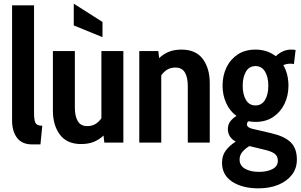

<svg xmlns="http://www.w3.org/2000/svg" viewBox="-20 -779 1644 1049"><path d="M156 10Q100 10 73 -26Q46 -62 46 -121V-750H166V-162Q166 -121.5 174.2 -106.8Q182.5 -92 211 -92L201 10Z M423 8Q346 8 307.5 -43Q269 -94 269 -175V-500H389V-191Q389 -144 405 -117Q421 -90 457 -90Q482 -90 501 -101.2Q520 -112.5 534 -133V-500H654V0H550L545.5 -38.5Q522 -16 492.5 -4Q463 8 423 8ZM540 -576 383 -640V-759L540 -659Z M741 0V-500H845L849.5 -461.5Q873 -484 902.5 -496Q932 -508 972 -508Q1049.5 -508 1087.8 -457Q1126 -406 1126 -325V0H1006V-309Q1006 -356.5 990 -383.2Q974 -410 938 -410Q913 -410 894 -398.8Q875 -387.5 861 -367V0Z M1392 250Q1304.5 250 1248.8 213.8Q1193 177.5 1193 110Q1193 71 1213.5 43.5Q1234 16 1268 -5.5Q1225 -29 1225 -74Q1225 -97.5 1237.5 -114.8Q1250 -132 1272 -145.5Q1235.5 -172 1215.8 -215.8Q1196 -259.5 1196 -311Q1196 -366 1217.5 -410.8Q1239 -455.5 1279.2 -481.8Q1319.5 -508 1376 -508Q1409.5 -508 1437.2 -498.5Q1465 -489 1486.5 -472Q1525.5 -508 1570 -508Q1578.5 -508 1584.5 -507.5Q1590.5 -507 1595 -506L1586 -429Q1582.5 -430 1577.8 -430.5Q1573 -431 1566 -431Q1547 -431 1528 -423.5Q1556 -373.5 1556 -311Q1556 -257 1534.5 -212Q1513 -167 1472.8 -140Q1432.5 -113 1376 -113Q1366 -113 1356.2 -114Q1346.5 -115 1337.5 -116.5Q1329 -109.5 1329 -100Q1329 -82 1360 -75L1463 -51Q1534.5 -34.5 1568.2 -1.5Q1602 31.5 1602 93Q1602 140.5 1575 175.8Q1548 211 1500.8 230.5Q1453.5 250 1392 250ZM1376 -203Q1410 -203 1428 -233Q1446 -263 1446 -311Q1446 -357.5 1428 -387.8Q1410 -418 1376 -418Q1341.5 -418 1323.8 -387.8Q1306 -357.5 1306 -311Q1306 -263 1323.8 -233Q1341.5 -203 1376 -203ZM1395 160Q1440 160 1469 144.5Q1498 129 1498 100Q1498 75 1482 62Q1466 49 1429 40L1342.5 19Q1318 34 1303.5 51.8Q1289 69.5 1289 93Q1289 126 1318.8 143Q1348.5 160 1395 160Z"/></svg>

Font: Cabin Condensed
Style: Bold
Weight: 700
Width: 3
Designer: Pablo Impallari
Foundry: Pablo Impallari. http://www.impallari.com Igino Marini. http://www.ikern.com
Version: Version 3.001; ttfautohint (v1.8.3)